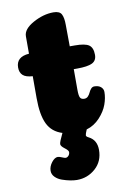

<svg xmlns="http://www.w3.org/2000/svg" viewBox="-97 -704 694 1010"><g transform="rotate(-10 250.5 -199.0)"><path d="M330 36Q372 57 372 110Q372 171 330 208.5Q288 246 231 246Q215 246 194.5 242Q174 238 152.5 230.5Q131 223 116.5 208.5Q102 194 102 175Q102 152 118.5 130.5Q135 109 152 109Q159 109 173 115Q187 121 192 121Q201 121 208 113Q215 105 215 94Q215 85 195.5 70.5Q176 56 176 45Q176 34 198 -11Q143 -28 119.5 -76.5Q96 -125 96 -214V-332Q60 -334 44 -348.5Q28 -363 28 -390Q28 -447 97 -452V-545Q97 -583 152 -613.5Q207 -644 261 -644Q294 -644 304 -625Q314 -606 314 -568L315 -453H342Q397 -453 417.5 -438.5Q438 -424 438 -386Q438 -355 413.5 -343Q389 -331 333 -331H315V-221Q315 -189 321 -178.5Q327 -168 343 -168Q355 -168 363 -176.5Q371 -185 375.5 -195.5Q380 -206 387.5 -214.5Q395 -223 405 -223Q428 -223 440.5 -212Q453 -201 453 -185Q453 -153 440.5 -118.5Q428 -84 398 -51.5Q368 -19 327 -7Q317 16 317 23Q317 30 330 36Z"/></g></svg>

Font: Coiny
Style: Regular
Weight: 400
Version: Version 001.001